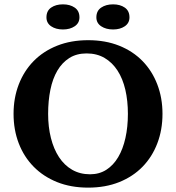

<svg xmlns="http://www.w3.org/2000/svg" viewBox="-20 -860 818 892"><path d="M43 -331.1Q43 -404.8 67.1 -467.5Q91.3 -530.3 136.2 -576.2Q181.2 -622.1 245.4 -647.7Q309.6 -673.3 389.6 -673.3Q469.7 -673.3 533.7 -647.7Q597.7 -622.1 642.3 -576.2Q687 -530.3 710.9 -467.5Q734.9 -404.8 734.9 -331.1Q734.9 -256.8 710.9 -194.1Q687 -131.3 642.3 -85.4Q597.7 -39.6 533.7 -13.9Q469.7 11.7 389.6 11.7Q309.6 11.7 245.6 -13.9Q181.6 -39.6 136.5 -85.4Q91.3 -131.3 67.1 -194.1Q43 -256.8 43 -331.1ZM203.6 -331.1Q203.6 -270 216.6 -218.8Q229.5 -167.5 254.2 -129.9Q278.8 -92.3 315.2 -71.3Q351.6 -50.3 398.4 -50.3Q441.4 -50.3 474.1 -71.3Q506.8 -92.3 529.1 -129.9Q551.3 -167.5 562.7 -218.8Q574.2 -270 574.2 -331.1Q574.2 -391.6 562.3 -443.1Q550.3 -494.6 526.1 -532Q502 -569.3 466.1 -590.6Q430.2 -611.8 382.3 -611.8Q335.9 -611.8 302.2 -590.6Q268.6 -569.3 246.6 -532Q224.6 -494.6 214.1 -443.1Q203.6 -391.6 203.6 -331.1ZM195.8 -779.3Q195.8 -809.6 217.5 -824.7Q239.3 -839.8 272.5 -839.8Q305.2 -839.8 327.1 -824.7Q349.1 -809.6 349.1 -779.3Q349.1 -752.9 327.1 -738Q305.2 -723.1 272.5 -723.1Q239.3 -723.1 217.5 -738Q195.8 -752.9 195.8 -779.3ZM427.7 -779.3Q427.7 -809.6 450 -824.7Q472.2 -839.8 505.4 -839.8Q538.1 -839.8 559.8 -824.7Q581.5 -809.6 581.5 -779.3Q581.5 -752.9 559.8 -738Q538.1 -723.1 505.4 -723.1Q472.2 -723.1 450 -738Q427.7 -752.9 427.7 -779.3Z"/></svg>

Font: PT Astra Serif
Style: Bold
Weight: 700
Designer: A.Korolkova, I. Chaeva
Foundry: ParaType Ltd
Version: Version 1.002